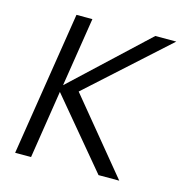

<svg xmlns="http://www.w3.org/2000/svg" viewBox="-89 -657 699 734"><g transform="rotate(15 260.0 -290.0)"><path d="M35 -5H98L140 -274L365 -5H447L209 -294L520 -575H437L145 -302L188 -575H125Z"/></g></svg>

Font: Charger Sport
Style: LitNrwObl
Weight: 300
Designer: Jasper
Foundry: Cannot Into Space Fonts
Version: Version 1.1